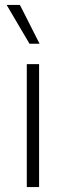

<svg xmlns="http://www.w3.org/2000/svg" viewBox="-20 -761 269 781"><path d="M61 -741 141 -583H100L7 -741ZM139 -500V0H89V-500Z"/></svg>

Font: Elaine Sans Light
Style: Regular
Weight: 300
Designer: Wei Huang
Foundry: Wei Huang
Version: Version 2.001;December 24, 2019;FontCreator 12.0.0.2547 64-b